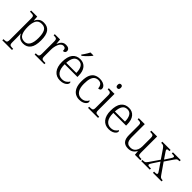

<svg xmlns="http://www.w3.org/2000/svg" viewBox="201 -2060 3594 3594"><g transform="rotate(45 1998.0 -263.0)"><path d="M21 240V209H41Q67 209 83 204.5Q99 200 106.5 184Q114 168 114 134V-433Q114 -466 107 -481Q100 -496 83 -500.5Q66 -505 36 -505H8V-536H169L176 -440H180Q199 -485 237 -515.5Q275 -546 338 -546Q437 -546 486.5 -480Q536 -414 536 -273Q536 -127 484 -58.5Q432 10 339 10Q278 10 239 -17.5Q200 -45 178 -94H175Q176 -75 177.5 -44Q179 -13 179 25V136Q179 169 186.5 184.5Q194 200 210.5 204.5Q227 209 252 209H277V240ZM330 -34Q400 -34 435 -95Q470 -156 470 -271Q470 -385 438 -443Q406 -501 328 -501Q244 -501 211.5 -440Q179 -379 179 -274Q179 -161 212 -97.5Q245 -34 330 -34Z M636 0V-31H649Q676 -31 692 -35.5Q708 -40 715.5 -56Q723 -72 723 -107V-433Q723 -466 715.5 -481Q708 -496 691 -500.5Q674 -505 644 -505H634V-536H774L784 -432H788Q800 -462 816.5 -487.5Q833 -513 859.5 -529Q886 -545 926 -545Q973 -545 997.5 -525.5Q1022 -506 1022 -474Q1022 -451 1008 -436Q994 -421 964 -421Q964 -463 949.5 -480.5Q935 -498 903 -498Q875 -498 853 -478Q831 -458 816.5 -425Q802 -392 795 -353.5Q788 -315 788 -278V-104Q788 -71 795 -55.5Q802 -40 818.5 -35.5Q835 -31 861 -31H893V0Z M1315 10Q1213 10 1154.5 -61Q1096 -132 1096 -263Q1096 -404 1150.5 -474Q1205 -544 1305 -544Q1396 -544 1448 -480.5Q1500 -417 1500 -298V-269H1163Q1163 -149 1206 -91.5Q1249 -34 1323 -34Q1378 -34 1413.5 -58Q1449 -82 1467 -115Q1481 -107 1481 -88Q1481 -68 1462.5 -45.5Q1444 -23 1407 -6.5Q1370 10 1315 10ZM1432 -308Q1432 -396 1401 -450Q1370 -504 1304 -504Q1235 -504 1202 -452Q1169 -400 1165 -308ZM1257 -619Q1272 -638 1289 -664Q1306 -690 1322.5 -717Q1339 -744 1349 -766H1427V-756Q1415 -739 1388.5 -710Q1362 -681 1332.5 -652.5Q1303 -624 1279 -606H1257Z M1822 10Q1762 10 1714 -18.5Q1666 -47 1638 -108Q1610 -169 1610 -264Q1610 -371 1637.5 -432Q1665 -493 1713 -518.5Q1761 -544 1822 -544Q1868 -544 1904.5 -530.5Q1941 -517 1962.5 -493Q1984 -469 1984 -438Q1984 -393 1925 -392Q1925 -437 1900.5 -471.5Q1876 -506 1820 -506Q1777 -506 1744.5 -484Q1712 -462 1694 -409.5Q1676 -357 1676 -265Q1676 -152 1718 -93.5Q1760 -35 1832 -35Q1888 -35 1922 -60Q1956 -85 1973 -121Q1986 -109 1986 -87Q1986 -68 1967.5 -45Q1949 -22 1912.5 -6Q1876 10 1822 10Z M2178 -647Q2160 -647 2148 -658Q2136 -669 2136 -698Q2136 -727 2148 -738Q2160 -749 2178 -749Q2196 -749 2207.5 -738Q2219 -727 2219 -698Q2219 -669 2207.5 -658Q2196 -647 2178 -647ZM2050 0V-31H2071Q2100 -31 2117.5 -35.5Q2135 -40 2142.5 -55Q2150 -70 2150 -102V-432Q2150 -465 2142.5 -480.5Q2135 -496 2118.5 -500.5Q2102 -505 2077 -505H2065V-536H2215V-104Q2215 -71 2222 -55.5Q2229 -40 2246.5 -35.5Q2264 -31 2293 -31H2315V0Z M2603 10Q2501 10 2442.5 -61Q2384 -132 2384 -263Q2384 -404 2438.5 -474Q2493 -544 2593 -544Q2684 -544 2736 -480.5Q2788 -417 2788 -298V-269H2451Q2451 -149 2494 -91.5Q2537 -34 2611 -34Q2666 -34 2701.5 -58Q2737 -82 2755 -115Q2769 -107 2769 -88Q2769 -68 2750.5 -45.5Q2732 -23 2695 -6.5Q2658 10 2603 10ZM2720 -308Q2720 -396 2689 -450Q2658 -504 2592 -504Q2523 -504 2490 -452Q2457 -400 2453 -308Z M3115 10Q3034 10 2992.5 -37Q2951 -84 2951 -185V-433Q2951 -465 2944 -480.5Q2937 -496 2920 -500.5Q2903 -505 2873 -505H2858V-536H3016V-188Q3016 -142 3026 -108Q3036 -74 3061.5 -54.5Q3087 -35 3134 -35Q3183 -35 3215 -58.5Q3247 -82 3263 -121.5Q3279 -161 3279 -210V-432Q3279 -465 3271.5 -480.5Q3264 -496 3247 -500.5Q3230 -505 3200 -505H3189V-536H3343V-102Q3343 -54 3360 -42.5Q3377 -31 3416 -31H3435V0H3291L3283 -85H3278Q3253 -39 3213 -14.5Q3173 10 3115 10Z M3458 0V-31H3477Q3500 -31 3514 -35.5Q3528 -40 3540 -52Q3552 -64 3568 -87L3699 -278L3579 -454Q3558 -483 3542.5 -494Q3527 -505 3499 -505H3481V-536H3700V-505H3688Q3656 -505 3647.5 -499Q3639 -493 3639 -483Q3639 -474 3646 -462Q3653 -450 3666 -431L3740 -321L3807 -424Q3820 -444 3827.5 -458.5Q3835 -473 3835 -483Q3835 -495 3824.5 -500Q3814 -505 3788 -505H3762V-536H3968V-505H3955Q3935 -505 3922 -501Q3909 -497 3897 -485Q3885 -473 3869 -449L3761 -291L3906 -82Q3927 -51 3942 -41Q3957 -31 3983 -31H3996V0H3768V-31H3793Q3823 -31 3833.5 -37Q3844 -43 3844 -54Q3844 -64 3836 -77.5Q3828 -91 3810 -118L3720 -249L3631 -113Q3620 -96 3611.5 -80.5Q3603 -65 3603 -54Q3603 -42 3613.5 -36.5Q3624 -31 3654 -31H3685V0Z"/></g></svg>

Font: Noto Serif Hentaigana Light
Style: Regular
Weight: 300
Designer: Kazuhiro Yamada
Foundry: nipponia
Version: Version 1.000; ttfautohint (v1.8.4.7-5d5b)